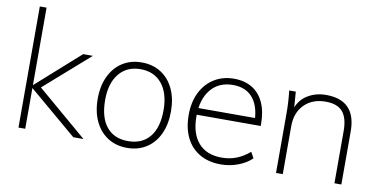

<svg xmlns="http://www.w3.org/2000/svg" viewBox="-71 -939 2278 1149"><g transform="rotate(10 1067.5 -364.5)"><path d="M421 0 119 -256 393 -500H452L155 -239L156 -279L483 0ZM88 0V-736H129V0Z M748 7Q681 7 631 -25Q581 -57 553 -115.5Q525 -174 525 -253Q525 -331 553 -389.5Q581 -448 631 -480Q681 -512 748 -512Q815 -512 865 -480Q915 -448 942.5 -389.5Q970 -331 970 -253Q970 -174 942.5 -115.5Q915 -57 865 -25Q815 7 748 7ZM747 -34Q832 -34 878.5 -90.5Q925 -147 925 -253Q925 -355 878 -413Q831 -471 748 -471Q665 -471 617.5 -413Q570 -355 570 -253Q570 -147 616 -90.5Q662 -34 747 -34Z M1505 -63Q1473 -31 1422.5 -12Q1372 7 1318 7Q1244 7 1190 -24Q1136 -55 1107 -113Q1078 -171 1078 -252Q1078 -330 1107 -388.5Q1136 -447 1188.5 -479.5Q1241 -512 1309 -512Q1373 -512 1419 -484Q1465 -456 1489.5 -402.5Q1514 -349 1514 -273V-261H1115L1114 -302H1492L1473 -261Q1476 -363 1433.5 -418.5Q1391 -474 1309 -474Q1223 -474 1174 -414.5Q1125 -355 1125 -252Q1125 -147 1174.5 -90.5Q1224 -34 1316 -34Q1363 -34 1404 -49.5Q1445 -65 1485 -99Z M1653 0V-362Q1653 -396 1651 -431Q1649 -466 1645 -500H1685L1693 -393L1684 -381Q1701 -446 1751.5 -479Q1802 -512 1868 -512Q2050 -512 2050 -322V0H2008V-318Q2008 -397 1975.5 -434.5Q1943 -472 1872 -472Q1792 -472 1743 -423Q1694 -374 1694 -291V0Z"/></g></svg>

Font: Muli ExtraLight
Style: Regular
Weight: 250
Designer: Vernon Adams
Foundry: Vernon Adams
Version: Version 2.100; ttfautohint (v1.8.1.43-b0c9)